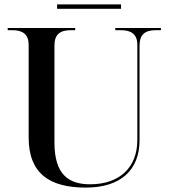

<svg xmlns="http://www.w3.org/2000/svg" viewBox="-20 -841 765 871"><path d="M239 -801H529V-821H239ZM369 10C527 10 613 -69 613 -205V-634C613 -684 638 -704 686 -704H710V-714H503V-704H529C576 -704 603 -685 603 -638V-206C603 -81 522 -5 389 -5C293 -5 227 -47 227 -195V-635C227 -685 253 -704 300 -704H321V-714H15V-704H37C83 -704 110 -685 110 -638V-217C110 -53 206 10 369 10Z"/></svg>

Font: Noto Serif Display Medium
Style: Regular
Weight: 500
Designer: Monotype Design Team
Foundry: Monotype Imaging Inc.
Version: Version 2.009